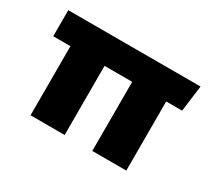

<svg xmlns="http://www.w3.org/2000/svg" viewBox="-98 -657 930 836"><g transform="rotate(30 367.5 -239.0)"><path d="M35 -347.5V-478.5H700L683 -347.5ZM121.5 0V-397.5H293V0ZM432 0V-397.5H603V0Z"/></g></svg>

Font: Anek Latin Expanded
Style: Bold
Weight: 700
Width: 7
Designer: Yesha Goshar
Foundry: Ek Type
Version: Version 1.003